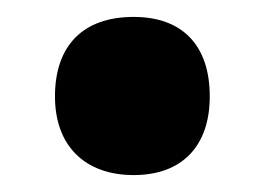

<svg xmlns="http://www.w3.org/2000/svg" viewBox="-20 -195 313 227"><path d="M45 -81C45 -22 81 12 138 12C195 12 228 -22 228 -81C228 -141 196 -175 138 -175C78 -175 45 -141 45 -81Z"/></svg>

Font: Noto Sans Arabic ExtCond Blk
Style: Regular
Weight: 900
Width: 2
Designer: Monotype Design Team, Nadine Chahine, Nizar Qandah and Khaled Hosny
Foundry: Monotype Imaging Inc.
Version: Version 2.012